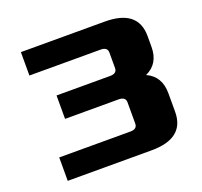

<svg xmlns="http://www.w3.org/2000/svg" viewBox="-116 -792 972 925"><g transform="rotate(-20 370.0 -330.0)"><path d="M80 0V-120H445Q480 -120 480 -148V-257Q480 -285 445 -285H170V-405H445Q480 -405 480 -433V-512Q480 -540 445 -540H80V-660H510Q680 -660 680 -524V-469Q680 -382 609 -350Q680 -318 680 -231V-136Q680 0 510 0Z"/></g></svg>

Font: Xolonium
Style: Bold
Weight: 700
Designer: Severin Meyer
Version: Version 4.2